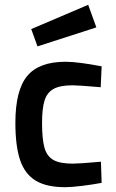

<svg xmlns="http://www.w3.org/2000/svg" viewBox="-20 -768 482 799"><path d="M44 -257Q44 -392 93 -451.5Q142 -511 253 -511Q303 -511 403 -492L399 -405Q308 -413 282 -413Q230 -413 203 -398Q176 -383 165.5 -350Q155 -317 155 -257Q155 -189 165 -153.5Q175 -118 202 -102.5Q229 -87 283 -87Q309 -87 400 -95L403 -7Q366 0 321.5 5.5Q277 11 251 11Q174 11 129 -16Q84 -43 64 -101Q44 -159 44 -257ZM110 -647 347 -748 381 -654 136 -575Z"/></svg>

Font: Cairo SemiBold
Style: Regular
Weight: 600
Designer: Mohamed Gaber, Accademia di Belle Arti di Urbino and others
Foundry: Kief Type Foundry, Accademia di Belle Arti di Urbino and others
Version: Version 3.011